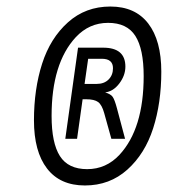

<svg xmlns="http://www.w3.org/2000/svg" viewBox="-20 -730 536 588"><path d="M244 -426H233L216 -305H180L219 -584H296Q364 -584 364 -526Q364 -499 345.5 -474.5Q327 -450 302 -447Q319 -442 325 -433.5Q331 -425 338 -399L363 -305H321L299 -384Q292 -409 280.5 -417.5Q269 -426 244 -426ZM292 -550H250L239 -473H276Q299 -473 312.5 -486.5Q326 -500 326 -521Q326 -550 292 -550ZM449 -337Q424 -259 370 -210.5Q316 -162 240 -162Q164 -162 124 -214Q84 -266 84 -361.5Q84 -457 109 -535Q134 -613 188 -661.5Q242 -710 318 -710Q394 -710 434 -658Q474 -606 474 -510.5Q474 -415 449 -337ZM346 -256Q420 -336 420 -497Q420 -580 394.5 -620Q369 -660 311 -660Q253 -660 212 -616Q138 -536 138 -375Q138 -292 163.5 -252Q189 -212 247 -212Q305 -212 346 -256Z"/></svg>

Font: Gudea
Style: Italic
Weight: 400
Version: Version 1.002